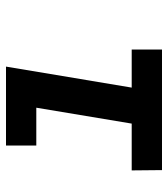

<svg xmlns="http://www.w3.org/2000/svg" viewBox="20 -580 560 640"><g transform="rotate(-90 300.0 -260.0)"><path d="M455 0H53L52 -101H208L261 -419H135V-520H398L328 -101H455Z"/></g></svg>

Font: Iosevka Custom Oblique
Style: Bold
Weight: 700
Italic angle: -9°
Monospace: yes
Designer: Belleve Invis
Foundry: Belleve Invis
Version: Version 30.1.2; ttfautohint (v1.8.4)